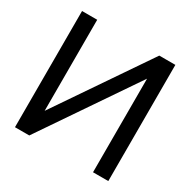

<svg xmlns="http://www.w3.org/2000/svg" viewBox="-148 -791 923 931"><g transform="rotate(30 313.5 -325.0)"><path d="M137 -650.5V-140.6L484.5 -650.5H574.6V0H489.1V-524L132.2 0H52.1V-650.5Z"/></g></svg>

Font: Overused Grotesk Light
Style: Regular
Weight: 300
Designer: RandomMaerks
Version: Version 0.005